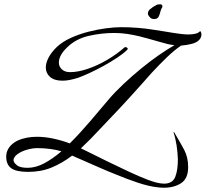

<svg xmlns="http://www.w3.org/2000/svg" viewBox="-20 -791 961 897"><path d="M746 86Q739 86 731.5 85.5Q724 85 716 84Q677 80 625.5 63Q574 46 519 23Q488 11 450.5 -5.5Q413 -22 377.5 -37.5Q342 -53 317 -64Q271 -29 221.5 -8.5Q172 12 112 12Q56 12 32.5 -5Q9 -22 9 -59Q9 -91 34 -115Q59 -139 107 -148Q118 -150 129 -151Q140 -152 153 -152Q189 -152 229 -143.5Q269 -135 306 -121Q354 -169 400 -223Q446 -277 489 -328Q519 -363 558 -399.5Q597 -436 639 -470.5Q681 -505 721.5 -533Q762 -561 795 -580Q778 -582 764 -585Q746 -590 722 -596.5Q698 -603 674 -610Q650 -617 633 -621Q604 -628 574.5 -632.5Q545 -637 513 -637Q455 -637 395 -623.5Q335 -610 294 -570Q274 -551 264.5 -533Q255 -515 255 -499Q255 -480 269 -467Q283 -454 307 -454Q345 -454 390.5 -469.5Q436 -485 481 -511.5Q526 -538 561 -569Q563 -571 566 -571Q571 -571 575 -567Q579 -563 574 -558Q557 -541 527.5 -521.5Q498 -502 464.5 -483.5Q431 -465 399.5 -450.5Q368 -436 346 -428Q324 -421 306 -417.5Q288 -414 272 -414Q234 -414 214 -431.5Q194 -449 194 -476Q194 -497 207 -522Q220 -547 246 -572Q273 -597 312 -614.5Q351 -632 394 -643Q437 -654 477 -659Q517 -664 545 -664Q585 -664 622.5 -661Q660 -658 691 -653Q719 -649 749 -644Q779 -639 792 -637Q806 -635 824.5 -632.5Q843 -630 860 -630Q878 -630 893 -633.5Q908 -637 915 -646Q921 -640 921 -631Q921 -615 910 -604Q899 -592 875.5 -586Q852 -580 826 -578Q796 -558 760.5 -524Q725 -490 688 -450Q668 -427 640.5 -396.5Q613 -366 586 -336Q559 -306 538 -284Q490 -234 446 -187Q402 -139 358 -98Q379 -88 410 -72.5Q441 -57 474.5 -40.5Q508 -24 536 -11Q585 13 630 32.5Q675 52 707 61Q730 67 746 67Q786 67 798.5 36Q811 5 811 -47Q810 -79 805 -112Q800 -145 791 -171Q790 -173 792 -174Q794 -174 799 -164Q823 -124 841 -90Q859 -56 859 -10Q859 43 826.5 64.5Q794 86 746 86ZM109 -7Q147 -7 186.5 -28Q226 -49 267 -84Q245 -91 215 -95Q185 -99 155 -99Q131 -99 105.5 -91.5Q80 -84 62.5 -71.5Q45 -59 43 -44Q43 -32 58 -20Q72 -7 109 -7ZM700 -702Q689 -702 683 -707.5Q677 -713 673 -720Q671 -723 671 -729Q671 -734 674 -739.5Q677 -745 680 -747Q695 -760 710 -767Q714 -771 730 -771Q735 -771 737.5 -766.5Q740 -762 738 -757Q732 -749 729 -735.5Q726 -722 720.5 -712Q715 -702 700 -702Z"/></svg>

Font: Birthstone Bounce
Style: Regular
Weight: 400
Designer: Robert E. Leuschke
Foundry: Rob Leuschke
Version: Version 1.010; ttfautohint (v1.8.3)